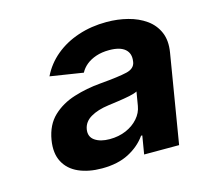

<svg xmlns="http://www.w3.org/2000/svg" viewBox="-71 -819 612 578"><g transform="rotate(-15 235.0 -530.0)"><path d="M180.3 -319.1Q138.6 -319.1 107.9 -332.7Q77.1 -346.3 62.8 -373.6Q48.4 -400.9 55 -441.2Q62.6 -486.6 90.3 -512.8Q118 -539 157.7 -551.4Q197.5 -563.9 241.1 -567.5Q299.6 -572.5 324.8 -578.5Q349.9 -584.4 353.1 -604.1L353.3 -605.7Q357.3 -630.2 341.7 -643.9Q326 -657.6 292.4 -657.6Q269.4 -657.6 251.4 -651.5Q233.4 -645.4 220.9 -635.2Q208.4 -625 201.5 -611.7L98.6 -627.8Q115.8 -663.3 146.5 -688.8Q177.2 -714.3 218 -727.8Q258.8 -741.4 306.4 -741.4Q341 -741.4 372.5 -733.3Q404 -725.2 427.7 -708.4Q451.3 -691.5 462.5 -665.4Q473.7 -639.3 467.7 -603L422 -326.8H313L322.5 -383.8H318.7Q298.4 -354.9 264 -337Q229.6 -319.1 180.3 -319.1ZM225.3 -398.2Q253.5 -398.2 276.5 -408.1Q299.4 -418 314.3 -435Q329.2 -451.9 332.6 -473L339.8 -516Q331.9 -511.7 315.2 -508.2Q298.6 -504.8 280.2 -502.2Q261.8 -499.6 247.6 -497.7Q213.3 -493.1 191.6 -480.3Q169.8 -467.6 165.8 -445Q162 -422.2 179.1 -410.2Q196.3 -398.2 225.3 -398.2Z"/></g></svg>

Font: Inter Variable
Style: Italic
Weight: 400
Italic angle: -9.39999°
Designer: Rasmus Andersson
Foundry: rsms
Version: Version 4.001;git-9221beed3